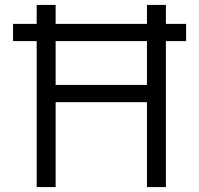

<svg xmlns="http://www.w3.org/2000/svg" viewBox="-20 -760 809 780"><path d="M129 0V-593H33V-663H129V-740H206V-663H577V-740H654V-663H736V-593H654V0H577V-345H206V0ZM206 -415H577V-593H206Z"/></svg>

Font: Be Vietnam Pro Light
Style: Regular
Weight: 300
Designer: Lam Bao, Tony Le, Vietanh Nguyen
Foundry: Yellow Type Foundry
Version: Version 1.002; ttfautohint (v1.8.3)